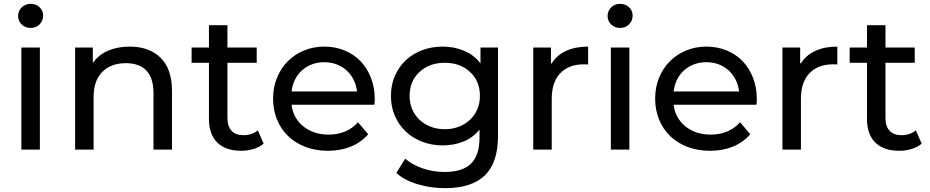

<svg xmlns="http://www.w3.org/2000/svg" viewBox="-20 -777 4831 997"><path d="M91 -530H187V0H91ZM74 -694Q74 -720 92.5 -738.5Q111 -757 139 -757Q167 -757 185.5 -739.5Q204 -722 204 -696Q204 -669 185.5 -650.5Q167 -632 139 -632Q111 -632 92.5 -650Q74 -668 74 -694Z M873 -305V0H777V-294Q777 -372 740 -410.5Q703 -449 634 -449Q556 -449 511 -403.5Q466 -358 466 -273V0H370V-530H462V-450Q491 -492 540.5 -513.5Q590 -535 653 -535Q755 -535 814 -477Q873 -419 873 -305Z M1349 -31Q1328 -13 1297 -3.5Q1266 6 1233 6Q1152 6 1108.5 -36.5Q1065 -79 1065 -160V-451H975V-530H1065V-646H1161V-530H1313V-451H1161V-164Q1161 -121 1182.5 -98Q1204 -75 1244 -75Q1288 -75 1319 -100Z M1924 -233H1494Q1498 -198 1514 -169.5Q1530 -141 1555.5 -120.5Q1581 -100 1614 -89Q1647 -78 1686 -78Q1781 -78 1839 -142L1892 -80Q1856 -38 1802.5 -16Q1749 6 1683 6Q1619 6 1566.5 -14Q1514 -34 1476.5 -70Q1439 -106 1418.5 -156Q1398 -206 1398 -265Q1398 -323 1418 -372.5Q1438 -422 1473.5 -458Q1509 -494 1558 -514.5Q1607 -535 1664 -535Q1721 -535 1769.5 -515Q1818 -495 1852.5 -459Q1887 -423 1906.5 -372.5Q1926 -322 1926 -262Q1926 -257 1925.5 -249.5Q1925 -242 1924 -233ZM1494 -302H1834Q1830 -335 1816 -363Q1802 -391 1779.5 -411.5Q1757 -432 1727.5 -443Q1698 -454 1664 -454Q1629 -454 1600 -443Q1571 -432 1548.5 -412Q1526 -392 1512 -364Q1498 -336 1494 -302Z M2566 -530V-72Q2566 68 2497.5 134Q2429 200 2291 200Q2216 200 2148 179.5Q2080 159 2038 121L2084 47Q2121 79 2175.5 97.5Q2230 116 2288 116Q2382 116 2426 72.5Q2470 29 2470 -62V-104Q2436 -62 2386.5 -42Q2337 -22 2279 -22Q2222 -22 2172.5 -41Q2123 -60 2087 -94Q2051 -128 2030.5 -175Q2010 -222 2010 -279Q2010 -336 2030.5 -383Q2051 -430 2087 -464Q2123 -498 2172.5 -516.5Q2222 -535 2279 -535Q2339 -535 2390.5 -513Q2442 -491 2475 -448V-530ZM2472 -279Q2472 -356 2421 -403Q2370 -451 2290 -451Q2209 -451 2158 -403Q2107 -356 2107 -279Q2107 -241 2120.5 -209.5Q2134 -178 2158.5 -155Q2183 -132 2216.5 -119Q2250 -106 2290 -106Q2329 -106 2362.5 -119Q2396 -132 2420.5 -155Q2445 -178 2458.5 -209.5Q2472 -241 2472 -279Z M2845 -448Q2871 -490 2919 -512.5Q2967 -535 3034 -535V-442Q3030 -443 3024 -443H3012Q2934 -443 2889.5 -397Q2845 -351 2845 -264V0H2749V-530H2841V-448Z M3152 -530H3248V0H3152ZM3135 -694Q3135 -720 3153.5 -738.5Q3172 -757 3200 -757Q3228 -757 3246.5 -739.5Q3265 -722 3265 -696Q3265 -669 3246.5 -650.5Q3228 -632 3200 -632Q3172 -632 3153.5 -650Q3135 -668 3135 -694Z M3908 -233H3478Q3482 -198 3498 -169.5Q3514 -141 3539.5 -120.5Q3565 -100 3598 -89Q3631 -78 3670 -78Q3765 -78 3823 -142L3876 -80Q3840 -38 3786.5 -16Q3733 6 3667 6Q3603 6 3550.5 -14Q3498 -34 3460.5 -70Q3423 -106 3402.5 -156Q3382 -206 3382 -265Q3382 -323 3402 -372.5Q3422 -422 3457.5 -458Q3493 -494 3542 -514.5Q3591 -535 3648 -535Q3705 -535 3753.5 -515Q3802 -495 3836.5 -459Q3871 -423 3890.5 -372.5Q3910 -322 3910 -262Q3910 -257 3909.5 -249.5Q3909 -242 3908 -233ZM3478 -302H3818Q3814 -335 3800 -363Q3786 -391 3763.5 -411.5Q3741 -432 3711.5 -443Q3682 -454 3648 -454Q3613 -454 3584 -443Q3555 -432 3532.5 -412Q3510 -392 3496 -364Q3482 -336 3478 -302Z M4139 -448Q4165 -490 4213 -512.5Q4261 -535 4328 -535V-442Q4324 -443 4318 -443H4306Q4228 -443 4183.5 -397Q4139 -351 4139 -264V0H4043V-530H4135V-448Z M4766 -31Q4745 -13 4714 -3.5Q4683 6 4650 6Q4569 6 4525.5 -36.5Q4482 -79 4482 -160V-451H4392V-530H4482V-646H4578V-530H4730V-451H4578V-164Q4578 -121 4599.5 -98Q4621 -75 4661 -75Q4705 -75 4736 -100Z"/></svg>

Font: CMG Sans Medium
Style: Regular
Weight: 500
Designer: Julieta Ulanovsky
Foundry: Julieta Ulanovsky
Version: Version 7.200